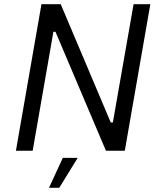

<svg xmlns="http://www.w3.org/2000/svg" viewBox="-20 -720 762 917"><path d="M178 -700H270L509 -135H519L618 -700H698L576 0H486L245 -568H235L136 0H56ZM280 34H351L263 177H214Z"/></svg>

Font: Fixel Italic Variable Display Thin
Style: Italic
Weight: 100
Italic angle: -10°
Designer: AlfaBravo + MacPaw
Foundry: Kyrylo Tkachov, Marchela Mozhyna, Serhii Makarenko, Maria Weinstein, Zakhar Kryvoshyya
Version: Version 1.210;Glyphs 3.2 (3217)